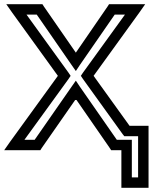

<svg xmlns="http://www.w3.org/2000/svg" viewBox="-97 -694 731 919"><path d="M614 180V-67V-92H589H523L351 -331L570 -634L598 -674H550H439H425L418 -663L266 -442L113 -663L106 -674H93H-19H-67L-39 -634L180 -331L-49 -15L-77 25H-29H83H96L103 14L266 -220L428 14L435 25H449H484V180V205H509H589H614V180ZM564 155H534V0V-25H509H462L286 -278L266 -308L245 -278L69 -25H20L231 -316L241 -331L231 -346L30 -624H79L245 -384L266 -354L286 -384L452 -624H501L300 -346L290 -331L300 -316L490 -52L498 -42H511H564V155Z"/></svg>

Font: Gamestation DisplayOutline
Style: Regular
Weight: 400
Designer: Jonas Hecksher
Foundry: Jonas Hecksher, Playtypeª, e-types AS
Version: Version 1.003